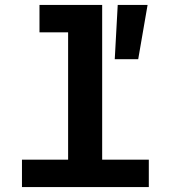

<svg xmlns="http://www.w3.org/2000/svg" viewBox="-20 -758 690 778"><path d="M256 0V-738H394V0ZM69 0V-111H583V0ZM140 -627V-738H325V-627ZM445 -518 457 -738H578L540 -518Z"/></svg>

Font: Azeret Mono SemiBold
Style: Regular
Weight: 600
Designer: Martin Vácha
Foundry: Displaay
Version: Version 1.002